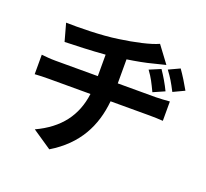

<svg xmlns="http://www.w3.org/2000/svg" viewBox="-141 -953 1282 1194"><g transform="rotate(20 500.0 -356.0)"><path d="M970 -562C949 -600 920 -647 895 -682L822 -648C854 -605 868 -581 896 -527ZM710 -607C742 -563 754 -537 780 -483L855 -516C836 -556 809 -602 784 -638ZM559 -461V-620C619 -629 679 -640 727 -653C744 -657 770 -664 804 -672L722 -782C671 -758 570 -736 470 -722C359 -705 205 -704 128 -706L160 -590C227 -592 331 -595 427 -603V-461H146C115 -461 81 -464 54 -467V-338C80 -340 117 -341 147 -341H422C403 -193 323 -86 172 -16L299 70C467 -31 539 -174 555 -341H814C841 -341 875 -340 902 -338V-466C879 -464 832 -461 811 -461Z"/></g></svg>

Font: Noto Sans CJK JP Bold
Style: Regular
Weight: 700
Designer: Ryoko NISHIZUKA (kana & ideographs); Paul D. Hunt (Latin, Greek & Cyrillic); Wenlong ZHANG (bopomofo); Sandoll Communica
Foundry: Adobe Systems Incorporated
Version: Version 1.004;PS 1.004;hotconv 1.0.82;makeotf.lib2.5.63406